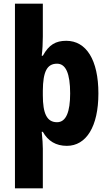

<svg xmlns="http://www.w3.org/2000/svg" viewBox="-20 -780 589 1040"><path d="M513 -274C513 -456 447 -559 339 -559C282 -559 245 -538 212 -478H206C210 -509 212 -547 212 -582V-760H61V240H212V25C212 4 210 -27 206 -66H212C240 -16 283 10 342 10C447 10 513 -94 513 -274ZM360 -274C360 -174 338 -118 289 -118C234 -118 212 -165 212 -264V-289C213 -391 234 -435 289 -435C336 -435 360 -383 360 -274Z"/></svg>

Font: Noto Sans Gurmukhi UI Condensed ExtraBold
Style: Regular
Weight: 800
Width: 3
Designer: Jelle Bosma - Monotype Design Team
Foundry: Monotype Imaging Inc.
Version: Version 2.004